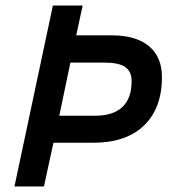

<svg xmlns="http://www.w3.org/2000/svg" viewBox="-20 -670 620 690"><path d="M32 0 170 -650H277L254 -543H381Q469 -543 515.5 -504Q562 -465 562 -393Q562 -281 497.5 -219Q433 -157 315 -157H172L138 0ZM193 -254H320Q453 -254 453 -379Q453 -413 430 -429Q407 -445 356 -445H233Z"/></svg>

Font: Sometype Mono SemiBold
Style: Italic
Weight: 600
Italic angle: -12°
Designer: Ryoichi Tsunekawa
Foundry: Dharma Type
Version: Version 1.001